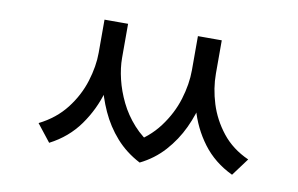

<svg xmlns="http://www.w3.org/2000/svg" viewBox="-57 -705 1033 666"><g transform="rotate(10 460.0 -372.5)"><path d="M262 -606H327V-489Q327 -427 308.5 -361.5Q290 -296 250.5 -240.5Q211 -185 147 -152L99 -213Q157 -242 193 -288.5Q229 -335 245.5 -388.5Q262 -442 262 -489ZM283 -606H345V-486Q345 -451 354.5 -411.5Q364 -372 383 -333Q402 -294 432.5 -260Q463 -226 505 -203L468 -139Q418 -165 383 -204.5Q348 -244 326 -292.5Q304 -341 293.5 -390.5Q283 -440 283 -486ZM591 -606H654V-486Q654 -439 643.5 -388.5Q633 -338 610.5 -290Q588 -242 552.5 -202.5Q517 -163 468 -139L430 -203Q486 -233 522 -281Q558 -329 574.5 -383Q591 -437 591 -486ZM610 -606H675V-489Q675 -437 691.5 -384Q708 -331 743.5 -286Q779 -241 837 -215L791 -153Q726 -184 686 -237.5Q646 -291 628 -356.5Q610 -422 610 -489Z"/></g></svg>

Font: hexukorean05
Style: Book
Weight: 400
Designer: Jelle Bosma - Monotype Design Team
Foundry: Monotype Imaging Inc.
Version: Version 2.003